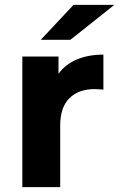

<svg xmlns="http://www.w3.org/2000/svg" viewBox="-20 -771 491 791"><path d="M406 -546V-402Q380 -404 371 -404Q304 -404 266 -366.5Q228 -329 228 -254V0H72V-538H221V-467Q249 -506 296.5 -526Q344 -546 406 -546ZM283 -751H451L270 -607H148Z"/></svg>

Font: APTA Sans Regular
Style: Bold Italic
Weight: 700
Version: Version 7.200